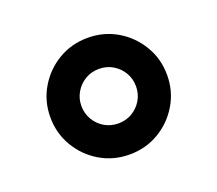

<svg xmlns="http://www.w3.org/2000/svg" viewBox="-70 -826 598 528"><g transform="rotate(-20 229.0 -561.5)"><path d="M229 -391Q181.8 -391 143.1 -413.9Q104.4 -436.8 81.3 -475.7Q58.2 -514.6 58.2 -561.8Q58.2 -608.7 81.3 -647.5Q104.4 -686.4 143.1 -709.3Q181.8 -732.2 229 -732.2Q276.3 -732.2 315 -709.3Q353.7 -686.4 376.8 -647.5Q399.9 -608.7 399.9 -561.8Q399.9 -514.6 376.8 -475.7Q353.7 -436.8 315 -413.9Q276.3 -391 229 -391ZM229 -481.9Q251.1 -481.9 269.2 -492.5Q287.3 -503.2 298.1 -521.3Q308.9 -539.4 308.9 -561.8Q308.9 -583.8 298.1 -601.9Q287.3 -620 269.2 -630.7Q251.1 -641.3 229 -641.3Q207 -641.3 188.9 -630.7Q170.8 -620 160 -601.9Q149.1 -583.8 149.1 -561.8Q149.1 -539.8 159.8 -521.5Q170.5 -503.2 188.7 -492.5Q207 -481.9 229 -481.9Z"/></g></svg>

Font: InterMG SemiBold
Style: Regular
Weight: 600
Designer: Rasmus Andersson
Foundry: rsms
Version: Version 3.019;December 26, 2023;FontCreator 15.0.0.2955 64-b